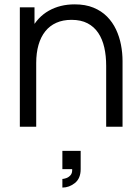

<svg xmlns="http://www.w3.org/2000/svg" viewBox="-20 -573 634 868"><path d="M534 0H460V-275.7Q460 -320.5 451.5 -358.2Q443 -396 424.2 -424.2Q405.3 -452.3 375.6 -467.8Q345.8 -483.3 303.3 -483.3Q264.5 -483.3 234.7 -470Q204.8 -456.7 184.7 -431.4Q164.5 -406.2 154.1 -370Q143.7 -333.8 143.7 -288L91.7 -299.7Q91.7 -382.7 120.7 -439.2Q149.7 -495.7 200.6 -524.5Q251.5 -553.3 317.7 -553.3Q366.2 -553.3 402.3 -538.5Q438.5 -523.7 463.8 -498.2Q489 -472.7 504.5 -439.8Q520 -406.8 527 -370.2Q534 -333.5 534 -297ZM143.7 0H69.7V-540H136V-407H143.7ZM262 275V236Q268 236 279 232.4Q290 228.8 298.7 219.2Q307.3 209.7 306.3 191.7H262V109H344.7V191.7Q344.7 233.5 318.8 254.2Q293 275 262 275Z"/></svg>

Font: Manrope Variable Light
Style: Regular
Weight: 200
Designer: Mikhail Sharanda
Foundry: Mikhail Sharanda
Version: Version 4.505